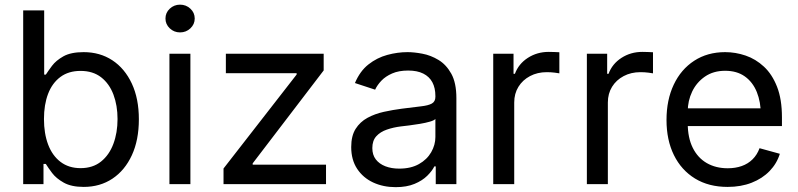

<svg xmlns="http://www.w3.org/2000/svg" viewBox="-20 -771 3343 804"><path d="M330.6 11.7Q278.8 11.7 247.1 -6.1Q215.3 -23.9 198.2 -46.6Q181.2 -69.3 171.9 -84.5H162.1V0H77.1V-727.5H165V-458.5H171.9Q181.2 -473.1 197.8 -495.4Q214.4 -517.6 245.6 -535.2Q276.9 -552.7 330.1 -552.7Q398.4 -552.7 450.4 -518.6Q502.4 -484.4 532 -421.1Q561.5 -357.9 561.5 -271.5Q561.5 -184.6 532.2 -121.1Q502.9 -57.6 450.9 -22.9Q398.9 11.7 330.6 11.7ZM317.4 -66.9Q368.7 -66.9 403.1 -94.5Q437.5 -122.1 454.8 -168.7Q472.2 -215.3 472.2 -272.5Q472.2 -329.1 455.1 -374.8Q438 -420.4 403.6 -447.3Q369.1 -474.1 317.4 -474.1Q267.1 -474.1 232.9 -448.7Q198.7 -423.3 181.4 -378.2Q164.1 -333 164.1 -272.5Q164.1 -211.9 181.6 -165.5Q199.2 -119.1 233.6 -93Q268.1 -66.9 317.4 -66.9Z M689.5 0V-545.9H777.3V0ZM733.9 -635.3Q709 -635.3 690.9 -652.3Q672.9 -669.4 672.9 -693.4Q672.9 -717.8 690.9 -734.6Q709 -751.5 733.9 -751.5Q759.3 -751.5 777.3 -734.6Q795.4 -717.8 795.4 -693.4Q795.4 -669.4 777.3 -652.3Q759.3 -635.3 733.9 -635.3Z M916 0V-65.4L1222.2 -459V-464.4H925.8V-545.9H1335.4V-476.1L1038.1 -86.9V-81.5H1345.2V0Z M1636.7 12.7Q1585 12.7 1542.7 -6.8Q1500.5 -26.4 1475.6 -64Q1450.7 -101.6 1450.7 -155.3Q1450.7 -202.1 1469.2 -231.4Q1487.8 -260.7 1518.8 -277.6Q1549.8 -294.4 1587.4 -302.7Q1625 -311 1663.1 -315.9Q1711.9 -322.3 1742.7 -325.7Q1773.4 -329.1 1788.3 -337.4Q1803.2 -345.7 1803.2 -365.7V-368.7Q1803.2 -402.8 1790.5 -426.5Q1777.8 -450.2 1752.4 -462.9Q1727.1 -475.6 1689 -475.6Q1649.9 -475.6 1622.1 -463.4Q1594.2 -451.2 1576.9 -432.9Q1559.6 -414.6 1550.8 -395.5L1466.3 -423.3Q1487.3 -473.1 1522.9 -501.2Q1558.6 -529.3 1601.6 -541Q1644.5 -552.7 1686.5 -552.7Q1713.9 -552.7 1748.8 -546.1Q1783.7 -539.6 1816.2 -520Q1848.6 -500.5 1869.9 -462.2Q1891.1 -423.8 1891.1 -359.9V0H1804.7V-74.2H1798.8Q1789.6 -55.2 1769 -34.9Q1748.5 -14.6 1715.8 -1Q1683.1 12.7 1636.7 12.7ZM1651.9 -64.9Q1700.7 -64.9 1734.4 -84Q1768.1 -103 1785.6 -133.5Q1803.2 -164.1 1803.2 -197.3V-272.9Q1797.9 -266.6 1779.8 -261.5Q1761.7 -256.3 1738.5 -252.4Q1715.3 -248.5 1693.6 -245.8Q1671.9 -243.2 1659.2 -241.7Q1627.4 -237.8 1599.9 -228.3Q1572.3 -218.8 1555.7 -200.4Q1539.1 -182.1 1539.1 -150.9Q1539.1 -122.6 1553.7 -103.5Q1568.4 -84.5 1593.8 -74.7Q1619.1 -64.9 1651.9 -64.9Z M2045.4 0V-545.9H2130.4V-461.9H2136.2Q2151.4 -503.4 2190.2 -528.6Q2229 -553.7 2277.8 -553.7Q2287.6 -553.7 2301 -553.2Q2314.5 -552.7 2322.3 -552.2V-463.9Q2318.4 -464.8 2302.7 -466.8Q2287.1 -468.8 2269.5 -468.8Q2230.5 -468.8 2199.5 -452.4Q2168.5 -436 2150.9 -407.5Q2133.3 -378.9 2133.3 -341.8V0Z M2437.5 0V-545.9H2522.5V-461.9H2528.3Q2543.5 -503.4 2582.3 -528.6Q2621.1 -553.7 2669.9 -553.7Q2679.7 -553.7 2693.1 -553.2Q2706.5 -552.7 2714.4 -552.2V-463.9Q2710.4 -464.8 2694.8 -466.8Q2679.2 -468.8 2661.6 -468.8Q2622.6 -468.8 2591.6 -452.4Q2560.5 -436 2543 -407.5Q2525.4 -378.9 2525.4 -341.8V0Z M3026.9 11.7Q2947.8 11.7 2890.4 -23.4Q2833 -58.6 2802 -121.6Q2771 -184.6 2771 -268.6Q2771 -352.5 2801.3 -416.5Q2831.5 -480.5 2887 -516.6Q2942.4 -552.7 3016.6 -552.7Q3060.1 -552.7 3102.3 -538.3Q3144.5 -523.9 3179 -491.9Q3213.4 -460 3233.9 -407.7Q3254.4 -355.5 3254.4 -279.8V-243.2H2830.6V-317.4H3207L3166 -290Q3166 -343.8 3149.2 -385.5Q3132.3 -427.2 3099.1 -450.9Q3065.9 -474.6 3016.6 -474.6Q2967.3 -474.6 2932.1 -450.4Q2897 -426.3 2878.4 -387.5Q2859.9 -348.6 2859.9 -304.2V-254.9Q2859.9 -194.3 2880.9 -152.1Q2901.9 -109.9 2939.7 -88.1Q2977.5 -66.4 3027.3 -66.4Q3059.6 -66.4 3085.9 -75.7Q3112.3 -85 3131.3 -103.8Q3150.4 -122.6 3160.6 -150.4L3245.6 -127Q3232.9 -85.9 3202.6 -54.7Q3172.4 -23.4 3127.7 -5.9Q3083 11.7 3026.9 11.7Z"/></svg>

Font: Inter Variable LoSnoCo
Style: Regular
Weight: 400
Designer: Rasmus Andersson
Foundry: rsms
Version: Version 4.000;git-a52131595; featfreeze: case,dlig,ss01,ss02